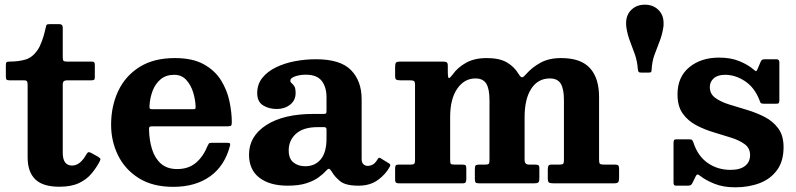

<svg xmlns="http://www.w3.org/2000/svg" viewBox="-20 -783 3400 820"><path d="M406.5 -95Q392 -67 371 -41.8Q350 -16.5 317 -1Q284 14.5 233.5 14.5Q162.5 14.5 130.2 -17.5Q98 -49.5 98 -111V-422Q98 -431.5 95.2 -435.8Q92.5 -440 83 -440H21Q11.5 -440 8.2 -443Q5 -446 5 -455.5V-504Q5 -514.5 8 -517.2Q11 -520 21.5 -520Q59 -520 88.2 -528.5Q117.5 -537 139 -567.2Q160.5 -597.5 175 -663.5Q177 -673.5 179 -676.8Q181 -680 194 -680H233Q248 -680 248 -664.5V-538Q248 -526.5 251.5 -523.2Q255 -520 266 -520H370.5Q379 -520 382 -517Q385 -514 385 -505V-452.5Q385 -444.5 381.5 -442.2Q378 -440 370 -440H266.5Q248 -440 248 -423.5V-130.5Q248 -76 288 -76Q322 -76 348.5 -123Q353 -130.5 356.2 -132.5Q359.5 -134.5 368.5 -130.5L397 -114.5Q405 -110 407.8 -106.2Q410.5 -102.5 406.5 -95Z M454.5 -250Q454.5 -330 485 -394.5Q515.5 -459 576 -497Q636.5 -535 727 -535Q802.5 -535 850.2 -508.5Q898 -482 924 -440Q950 -398 960 -350.2Q970 -302.5 970 -260.5Q970 -249.5 966.8 -246.5Q963.5 -243.5 952.5 -243.5H630.5Q621 -243.5 618.5 -240.8Q616 -238 616.5 -229Q617.5 -183.5 629.5 -145.2Q641.5 -107 667.5 -84Q693.5 -61 737 -61Q785 -61 816.5 -87.5Q848 -114 867 -161Q869.5 -166.5 872 -169.8Q874.5 -173 883 -173H950.5Q959.5 -173 961.8 -170.5Q964 -168 962.5 -161.5Q940.5 -75.5 877.8 -30.2Q815 15 720 15Q632 15 573 -22Q514 -59 484.2 -119.5Q454.5 -180 454.5 -250ZM632 -316.5H801.5Q811.5 -316.5 813.5 -318Q815.5 -319.5 815.5 -327.5Q814.5 -357.5 804.8 -389Q795 -420.5 775.2 -442Q755.5 -463.5 724 -463.5Q689 -463.5 666.2 -444.5Q643.5 -425.5 632 -395.5Q620.5 -365.5 618.5 -332Q618 -323 619.5 -319.8Q621 -316.5 632 -316.5Z M1043.5 -123Q1043.5 -201 1117.2 -248.8Q1191 -296.5 1320 -296.5H1361.5Q1370 -296.5 1372.2 -298.5Q1374.5 -300.5 1374.5 -309.5V-367Q1374.5 -411.5 1353.8 -437.8Q1333 -464 1286.5 -464Q1260.5 -464 1240.2 -456.8Q1220 -449.5 1220 -439.5Q1220 -432 1225.5 -427.8Q1231 -423.5 1236.8 -415Q1242.5 -406.5 1242.5 -385.5Q1242.5 -354.5 1219 -336Q1195.5 -317.5 1162.5 -317.5Q1128 -317.5 1103.2 -333.2Q1078.5 -349 1078.5 -385.5Q1078.5 -423 1100.2 -450.2Q1122 -477.5 1158.2 -495.2Q1194.5 -513 1239 -521.5Q1283.5 -530 1329 -530Q1434 -530 1479.2 -483.5Q1524.5 -437 1524.5 -359.5V-103.5Q1524.5 -88.5 1532.2 -81.5Q1540 -74.5 1550.5 -74.5Q1561 -74.5 1571.8 -80Q1582.5 -85.5 1593.5 -104Q1598.5 -112.5 1605 -107.5L1642.5 -84.5Q1649 -80.5 1645.5 -72.5Q1628 -39 1594.2 -14.5Q1560.5 10 1511.5 10H1511Q1456 10 1432.5 -9.2Q1409 -28.5 1396.5 -50.5Q1389.5 -61.5 1384.8 -62Q1380 -62.5 1372.5 -53.5Q1360.5 -40 1340.2 -25.2Q1320 -10.5 1288 -0.2Q1256 10 1208.5 10Q1132 10 1087.8 -24Q1043.5 -58 1043.5 -123ZM1213 -140.5Q1213 -105.5 1233.2 -89.2Q1253.5 -73 1283.5 -73Q1325 -73 1349.8 -102.5Q1374.5 -132 1374.5 -191V-230Q1374.5 -240 1364.5 -240H1336.5Q1275.5 -240 1244.2 -211.8Q1213 -183.5 1213 -140.5Z M1667.5 -17V-63.5Q1667.5 -72 1670 -76Q1672.5 -80 1682 -80H1734Q1746 -80 1749.2 -83.8Q1752.5 -87.5 1752.5 -99.5V-420.5Q1752.5 -434 1747.8 -437Q1743 -440 1730 -440H1691Q1677.5 -440 1672.5 -442.8Q1667.5 -445.5 1667.5 -459V-497.5Q1667.5 -511.5 1671.5 -515.8Q1675.5 -520 1689 -520H1870.5Q1882 -520 1887.2 -517.2Q1892.5 -514.5 1892.5 -502.5V-478.5Q1892.5 -449.5 1897.2 -449.5Q1902 -449.5 1913 -464.5Q1934.5 -495 1970.5 -515Q2006.5 -535 2058.5 -535Q2112.5 -535 2144.2 -516.8Q2176 -498.5 2195 -467Q2204.5 -451 2211 -453Q2217.5 -455 2227 -466.5Q2252.5 -495.5 2288.5 -515.2Q2324.5 -535 2376.5 -535Q2460.5 -535 2499.5 -492.2Q2538.5 -449.5 2538.5 -369V-100.5Q2538.5 -87 2542.2 -83.5Q2546 -80 2560 -80H2607Q2617 -80 2620.5 -76.5Q2624 -73 2624 -62.5V-25Q2624 -9.5 2620.2 -4.8Q2616.5 0 2601 0H2344.5Q2329.5 0 2324.5 -3.5Q2319.5 -7 2319.5 -22V-58.5Q2319.5 -70 2322.2 -75Q2325 -80 2336 -80H2369Q2381.5 -80 2385 -83.5Q2388.5 -87 2388.5 -99.5V-355.5Q2388.5 -403.5 2374.8 -425.8Q2361 -448 2328.5 -448Q2277.5 -448 2249 -404.2Q2220.5 -360.5 2220.5 -283V-100Q2220.5 -80 2239 -80H2264Q2274 -80 2278.8 -77.8Q2283.5 -75.5 2283.5 -65V-21.5Q2283.5 -8 2279.2 -4Q2275 0 2261 0H2027Q2015 0 2011.5 -3.5Q2008 -7 2008 -19.5V-60Q2008 -72.5 2011.2 -76.2Q2014.5 -80 2027 -80H2052.5Q2065 -80 2067.8 -84Q2070.5 -88 2070.5 -100V-355.5Q2070.5 -403.5 2056.8 -425.8Q2043 -448 2010.5 -448Q1963 -448 1932.8 -404.2Q1902.5 -360.5 1902.5 -283V-101.5Q1902.5 -87.5 1905 -83.8Q1907.5 -80 1921.5 -80H1955Q1965.5 -80 1968.5 -76.8Q1971.5 -73.5 1971.5 -63V-19Q1971.5 -9.5 1968.8 -4.8Q1966 0 1956 0H1686.5Q1676 0 1671.8 -2.8Q1667.5 -5.5 1667.5 -17Z M2813 -666.5Q2808 -633.5 2796.5 -605Q2785 -576.5 2774.8 -547.8Q2764.5 -519 2763 -485Q2762.5 -476.5 2760 -474.8Q2757.5 -473 2749.5 -473H2717.5Q2709 -473 2706.8 -477Q2704.5 -481 2704 -488.5Q2701.5 -521.5 2691.8 -549.8Q2682 -578 2671 -606Q2660 -634 2655 -666.5Q2654.5 -672 2654.2 -676Q2654 -680 2654 -684.5Q2654 -719.5 2676.5 -741.2Q2699 -763 2734 -763Q2769 -763 2791.5 -741.2Q2814 -719.5 2814 -684.5Q2814 -680 2814 -676Q2814 -672 2813 -666.5Z M3223.5 -355.5Q3202.5 -409.5 3161.5 -436.5Q3120.5 -463.5 3077 -463.5Q3045 -463.5 3028.2 -448.5Q3011.5 -433.5 3011.5 -411Q3011.5 -382.5 3034.2 -365.5Q3057 -348.5 3093 -337.2Q3129 -326 3169.2 -314Q3209.5 -302 3245.2 -283.8Q3281 -265.5 3303.8 -234.8Q3326.5 -204 3326.5 -154.5Q3326.5 -95 3299 -57Q3271.5 -19 3224.8 -1Q3178 17 3119.5 17Q3069.5 17 3031.8 2Q2994 -13 2969.5 -32.5Q2963 -38 2958.8 -37.8Q2954.5 -37.5 2951 -29.5L2937.5 -2Q2934.5 4 2930.8 7Q2927 10 2917.5 10H2869.5Q2861 10 2858.8 6.8Q2856.5 3.5 2856.5 -5V-172Q2856.5 -181 2858.8 -184.5Q2861 -188 2869.5 -188H2922.5Q2933 -188 2935.8 -185Q2938.5 -182 2941.5 -174.5Q2960 -116.5 3002.5 -87Q3045 -57.5 3099.5 -57.5Q3141 -57.5 3162.2 -74.5Q3183.5 -91.5 3183.5 -120.5Q3183.5 -150 3161 -166.8Q3138.5 -183.5 3103.2 -194.8Q3068 -206 3028.5 -217.8Q2989 -229.5 2953.8 -248Q2918.5 -266.5 2896 -297.8Q2873.5 -329 2873.5 -380Q2873.5 -454.5 2923.8 -495.8Q2974 -537 3051 -537Q3102 -537 3139.2 -521.2Q3176.5 -505.5 3198 -486.5Q3205.5 -480 3208.5 -479.2Q3211.5 -478.5 3216 -489.5L3228.5 -519Q3231.5 -525.5 3235 -527.8Q3238.5 -530 3249 -530H3296Q3308.5 -530 3308.5 -516.5V-354Q3308.5 -346 3306.2 -343Q3304 -340 3295.5 -340H3242.5Q3231 -340 3228.5 -343.8Q3226 -347.5 3223.5 -355.5Z"/></svg>

Font: Besley
Style: Bold
Weight: 700
Designer: Owen Earl
Foundry: indestructible type*
Version: Version 2.001; ttfautohint (v1.8.3)